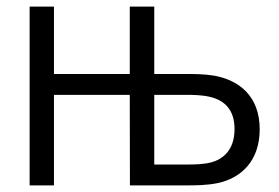

<svg xmlns="http://www.w3.org/2000/svg" viewBox="-20 -560 844 580"><path d="M143 0V-273.5H372L372.5 0H546.5C566 0 605.5 0 638 -7C708 -22 764.5 -73.5 764.5 -169.5C764.5 -271.5 700 -318.5 626.5 -331.5C596.5 -336.5 565.5 -336.5 539.5 -336.5H446V-540H372V-336.5H143V-540H69.5V0ZM446 -273.5H543.5C557 -273.5 586.5 -273.5 611.5 -268C657.5 -258 688.5 -229.5 688.5 -170C688.5 -105.5 652 -78.5 618 -69.5C595 -63.5 568 -63 543.5 -63H446Z"/></svg>

Font: Manrope
Style: Regular
Weight: 400
Designer: Mikhail Sharanda
Foundry: Mikhail Sharanda
Version: Version 4.505